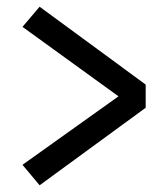

<svg xmlns="http://www.w3.org/2000/svg" viewBox="-20 -592 494 572"><path d="M47 -101 333 -305 47 -512 98 -572 414 -340V-271L98 -40Z"/></svg>

Font: Karmilla
Style: Regular
Weight: 400
Designer: Jonathan Pinhorn
Version: Version 1.000